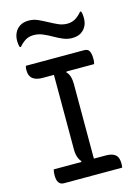

<svg xmlns="http://www.w3.org/2000/svg" viewBox="-138 -1017 776 1090"><g transform="rotate(-15 250.0 -472.0)"><path d="M298 -65H213L226 -96Q215 -107 208.5 -126Q202 -145 202 -170Q202 -226 202 -283.5Q202 -341 202 -399.5Q202 -458 202 -516.5Q202 -575 202 -635H287L274 -604Q286 -593 292 -574Q298 -555 298 -530Q298 -474 298 -416.5Q298 -359 298 -300.5Q298 -242 298 -183Q298 -124 298 -65ZM440 0H98Q87 0 79.5 -4Q72 -8 67 -15.5Q62 -23 60 -33.5Q58 -44 58 -56Q58 -63 58.5 -69.5Q59 -76 60 -81.5Q61 -87 62 -91H365Q395 -91 412 -83Q429 -75 435.5 -60Q442 -45 442 -25Q442 -21 442 -16.5Q442 -12 441 -8Q440 -4 440 0ZM62 -700H403Q427 -700 434.5 -683.5Q442 -667 442 -641Q442 -637 442 -633Q442 -629 441.5 -625Q441 -621 440 -617Q439 -613 438 -609H136Q97 -609 77.5 -625Q58 -641 58 -673Q58 -677 58 -681Q58 -685 58.5 -688.5Q59 -692 60 -695Q61 -698 62 -700ZM351 -870Q377 -870 397.5 -881.5Q418 -893 438 -917H444Q447 -910 448.5 -900Q450 -890 450 -881Q450 -864 447.5 -852Q445 -840 440 -831Q430 -810 409.5 -797Q389 -784 357 -784Q330 -784 304 -795Q278 -806 253 -820.5Q228 -835 202 -846Q176 -857 149 -857Q123 -857 103 -846Q83 -835 62 -811H56Q53 -819 51.5 -828.5Q50 -838 50 -847Q50 -865 53 -876.5Q56 -888 60 -896Q70 -918 91 -931Q112 -944 143 -944Q171 -944 196.5 -932.5Q222 -921 247.5 -907Q273 -893 298.5 -881.5Q324 -870 351 -870Z"/></g></svg>

Font: Recursive Casual
Style: Regular
Weight: 400
Version: Version 1.047